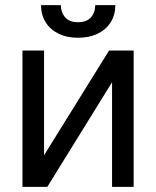

<svg xmlns="http://www.w3.org/2000/svg" viewBox="-20 -727 607 747"><path d="M404.3 -530.3 151.4 -123V-530.3H67.4V0H164.1L416 -407.2V0H500V-530.3ZM411.1 -641.1C422.9 -660.3 428.7 -682.3 428.7 -707H350.6C350.6 -688.2 345.1 -672.4 334 -659.7C322.9 -647 306 -640.6 283.2 -640.6C261.1 -640.6 244.5 -647 233.4 -659.7C222.3 -672.4 216.8 -688.2 216.8 -707H139.6C139.6 -682.3 145.5 -660.3 157.2 -641.1C168.9 -621.9 185.7 -606.9 207.5 -596.2C229.3 -585.4 254.6 -580.1 283.2 -580.1C312.5 -580.1 338.2 -585.4 360.4 -596.2C382.5 -606.9 399.4 -621.9 411.1 -641.1Z"/></svg>

Font: Pretendard Variable
Style: Regular
Weight: 400
Designer: Base glyphs from Inter by Rasmus Andersson; Hangeul glyphs from Noto Sans CJK(Source Han Sans) by Jang Soo-young and Kan
Foundry: Kil Hyung-jin
Version: Version 1.309;Glyphs 3.2 (3225)